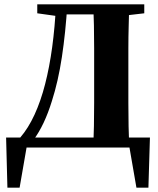

<svg xmlns="http://www.w3.org/2000/svg" viewBox="-20 -677 724 881"><path d="M14 184 8 -46H668L661 184H606L567 -41L617 0H56L109 -41L70 184ZM151 -616V-657H268L267 -601H258ZM261 -611V-657H474V-611ZM408 0Q410 -47 411 -99Q412 -151 412 -205Q412 -259 412 -310V-349Q412 -402 412 -455Q412 -508 411 -560Q410 -612 408 -657H573Q572 -611 570.5 -559.5Q569 -508 569 -454.5Q569 -401 569 -350V-310Q569 -258 569 -204Q569 -150 570 -98Q571 -46 573 0ZM476 -601 475 -657H642V-616L513 -601ZM73 -46Q110 -89 138.5 -151Q167 -213 187 -291Q207 -369 219.5 -461Q232 -553 237 -657H289Q281 -528 264 -415.5Q247 -303 218 -213Q201 -158 180 -113.5Q159 -69 133 -34V-23Z"/></svg>

Font: Source Serif 4 36pt
Style: Bold
Weight: 700
Designer: Frank Grießhammer
Foundry: Adobe Systems Incorporated
Version: Version 4.004;hotconv 1.0.116;makeotfexe 2.5.65601